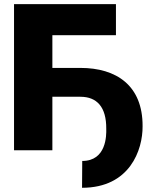

<svg xmlns="http://www.w3.org/2000/svg" viewBox="-20 -727 742 929"><path d="M541 -707H47.9V0H233.4V-258.8H369.1C448.2 -258.8 495.1 -210 494.1 -103.5C495.1 -72.3 495.1 51.8 377.9 51.8L377 181.6C608.4 181.6 670.9 -2 669.9 -116.2C670.9 -313.5 543 -398.4 369.1 -398.4H233.4V-556.6H541Z"/></svg>

Font: Pretendard Black
Style: Regular
Weight: 900
Designer: Base glyphs from Inter by Rasmus Andersson; Hangeul glyphs from Noto Sans CJK(Source Han Sans) by Jang Soo-young and Kan
Foundry: Kil Hyung-jin
Version: Version 1.309;Glyphs 3.2 (3225)